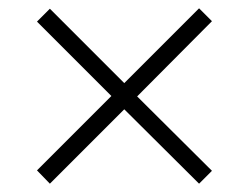

<svg xmlns="http://www.w3.org/2000/svg" viewBox="-20 -589 599 462"><path d="M100 -147 69 -179 248 -358 69 -537 100 -568 279 -389 459 -569 490 -538 310 -357 490 -178 459 -147 279 -326Z"/></svg>

Font: Noto Serif Hentaigana Light
Style: Regular
Weight: 300
Designer: Kazuhiro Yamada
Foundry: nipponia
Version: Version 1.000; ttfautohint (v1.8.4.7-5d5b)